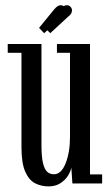

<svg xmlns="http://www.w3.org/2000/svg" viewBox="-20 -688 414 720"><path d="M162 11Q135 11 112 -0.5Q89 -12 74.8 -43.8Q60.5 -75.5 60.5 -137V-490H9V-523H135.5V-145Q135.5 -99 141.5 -75.2Q147.5 -51.5 157.8 -43Q168 -34.5 182 -34.5Q210 -34.5 226.2 -75.8Q242.5 -117 242.5 -174.5V-490H193.5V-523H317.5V-34H363V0H251.5L247.5 -59.5Q245 -45.5 234.8 -29Q224.5 -12.5 206.2 -0.8Q188 11 162 11ZM145.5 -563.5 126.5 -583.5 182.5 -652Q196 -668.5 207.5 -668.5Q214 -668.5 219 -665Q224.5 -668.5 230.5 -668.5Q238.5 -668.5 244.2 -662.8Q250 -657 250 -648.5Q250 -636 235 -625L168.5 -563.5L157.5 -574.5Z"/></svg>

Font: Imbue 10pt
Style: Regular
Weight: 400
Designer: Tyler Finck
Foundry: Etcetera Type Company
Version: Version 1.102; ttfautohint (v1.8.3)